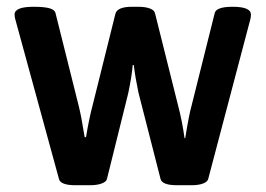

<svg xmlns="http://www.w3.org/2000/svg" viewBox="-20 -545 787 567"><path d="M154 -17 26 -485Q23 -494 23 -502Q23 -525 79 -525Q111 -525 126.5 -520.5Q142 -516 144 -506L212 -234Q220 -203 230 -140H234Q243 -195 254 -236L321 -505Q327 -525 370 -525H389Q409 -525 422.5 -520Q436 -515 438 -505L506 -233Q518 -188 525 -137H527Q538 -206 546 -234L614 -506Q618 -525 667 -525Q721 -525 721 -502Q721 -493 719 -487L595 -17Q593 -8 579.5 -3Q566 2 546 2H503Q458 2 454 -17L389 -271Q380 -313 375 -353H372Q369 -319 359 -271L296 -17Q294 -8 280 -3Q266 2 246 2H203Q158 2 154 -17Z"/></svg>

Font: Asap-SemiBold
Style: Regular
Weight: 600
Designer: Pablo Cosgaya
Foundry: Omnibus-Type
Version: Version 2.000; ttfautohint (v1.8)